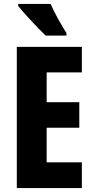

<svg xmlns="http://www.w3.org/2000/svg" viewBox="-20 -951 479 971"><path d="M236 -931H72V-921C98 -887 178 -802 211 -771H316V-784C296 -814 253 -890 236 -931ZM394 0V-130H216V-305H381V-434H216V-585H394V-714H65V0Z"/></svg>

Font: Noto Sans Gurmukhi UI ExtraCondensed ExtraBold
Style: Regular
Weight: 800
Width: 2
Designer: Jelle Bosma - Monotype Design Team
Foundry: Monotype Imaging Inc.
Version: Version 2.004